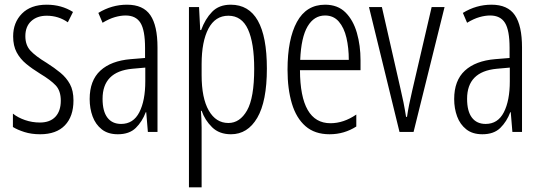

<svg xmlns="http://www.w3.org/2000/svg" viewBox="-20 -562 2310 818"><path d="M293 -134Q293 -66 256.5 -28Q220 10 151 10Q114 10 84 0.5Q54 -9 35 -21V-78Q56 -61 86.5 -50.5Q117 -40 150 -40Q193 -40 216 -64.5Q239 -89 239 -133Q239 -175 217.5 -198Q196 -221 151 -248Q117 -269 91.5 -290Q66 -311 51 -339Q36 -367 36 -407Q36 -466 73.5 -504Q111 -542 179 -542Q242 -542 291 -511L269 -467Q229 -495 179 -495Q138 -495 113 -472Q88 -449 88 -408Q88 -370 109.5 -346.5Q131 -323 179 -294Q212 -273 237.5 -252Q263 -231 278 -203.5Q293 -176 293 -134Z M521 -542Q590 -542 620.5 -497.5Q651 -453 651 -360V0H610L603 -84H601Q586 -44 558.5 -17Q531 10 482 10Q440 10 413.5 -11Q387 -32 374.5 -66Q362 -100 362 -140Q362 -219 407.5 -261Q453 -303 537 -310L598 -315V-358Q598 -433 578.5 -464.5Q559 -496 515 -496Q494 -496 469.5 -489Q445 -482 417 -465L399 -507Q456 -542 521 -542ZM543 -269Q417 -257 417 -141Q417 -88 437.5 -61Q458 -34 496 -34Q548 -34 573.5 -83.5Q599 -133 599 -216V-274Z M963 -542Q1117 -542 1117 -270Q1117 -130 1076 -60Q1035 10 964 10Q914 10 883.5 -20Q853 -50 839 -90H836Q837 -75 838 -56.5Q839 -38 839 -19V236H785V-532H828L833 -434H837Q854 -481 883.5 -511.5Q913 -542 963 -542ZM953 -495Q897 -495 868 -440Q839 -385 839 -289V-242Q839 -144 869.5 -91Q900 -38 953 -38Q1002 -38 1032.5 -91.5Q1063 -145 1063 -269Q1063 -379 1036.5 -437Q1010 -495 953 -495Z M1365 -542Q1419 -542 1452 -509Q1485 -476 1500.5 -422Q1516 -368 1516 -305V-263H1258Q1259 -37 1388 -37Q1444 -37 1498 -74V-23Q1473 -7 1444.5 1.5Q1416 10 1384 10Q1321 10 1281.5 -24.5Q1242 -59 1223.5 -121Q1205 -183 1205 -265Q1205 -395 1245 -468.5Q1285 -542 1365 -542ZM1365 -496Q1318 -496 1290.5 -449.5Q1263 -403 1259 -307H1466Q1466 -358 1456 -401Q1446 -444 1423.5 -470Q1401 -496 1365 -496Z M1682 0 1552 -532H1607L1686 -185Q1693 -156 1699 -126Q1705 -96 1710 -64H1714Q1721 -112 1736 -175L1819 -532H1874L1742 0Z M2074 -542Q2143 -542 2173.5 -497.5Q2204 -453 2204 -360V0H2163L2156 -84H2154Q2139 -44 2111.5 -17Q2084 10 2035 10Q1993 10 1966.5 -11Q1940 -32 1927.5 -66Q1915 -100 1915 -140Q1915 -219 1960.5 -261Q2006 -303 2090 -310L2151 -315V-358Q2151 -433 2131.5 -464.5Q2112 -496 2068 -496Q2047 -496 2022.5 -489Q1998 -482 1970 -465L1952 -507Q2009 -542 2074 -542ZM2096 -269Q1970 -257 1970 -141Q1970 -88 1990.5 -61Q2011 -34 2049 -34Q2101 -34 2126.5 -83.5Q2152 -133 2152 -216V-274Z"/></svg>

Font: Noto Sans Hebrew ExtraCondensed Light
Style: Regular
Weight: 300
Width: 2
Designer: Monotype Design Team
Foundry: Monotype Imaging Inc.
Version: Version 2.004; ttfautohint (v1.8.4.7-5d5b)